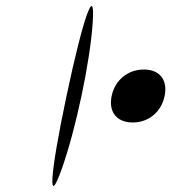

<svg xmlns="http://www.w3.org/2000/svg" viewBox="-20 -725 569 638"><path d="M351 -406C340 -353 368 -318 421 -318C474 -318 516 -353 527 -406C538 -459 511 -494 458 -494C405 -494 362 -459 351 -406ZM201 -406C145 -141 138 -31 185 -163C232 -295 279 -517 288 -649C297 -781 257 -671 201 -406Z"/></svg>

Font: Venom Sans
Style: Obl
Weight: 400
Version: Version 1.001